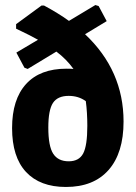

<svg xmlns="http://www.w3.org/2000/svg" viewBox="-20 -732 541 763"><path d="M155 -710Q211 -680 254 -649L359 -712L372 -708L404 -648L318 -596Q471 -452 471 -249Q471 -124 411.5 -56.5Q352 11 242 11Q139 11 83.5 -48.5Q28 -108 28 -223Q28 -337 83.5 -398Q139 -459 244 -459Q263 -459 272 -458Q244 -497 204 -527L90 -458L77 -463L45 -523L131 -574Q101 -591 44 -618V-636L145 -710ZM172 -225Q172 -151 191.5 -121Q211 -91 253 -91Q294 -91 310.5 -122Q327 -153 327 -232Q327 -285 321 -330Q292 -351 253 -351Q209 -351 190.5 -323Q172 -295 172 -225Z"/></svg>

Font: Alegreya Sans SC ExtraBold
Style: Regular
Weight: 800
Designer: Juan Pablo del Peral
Foundry: Huerta Tipografica
Version: Version 2.007